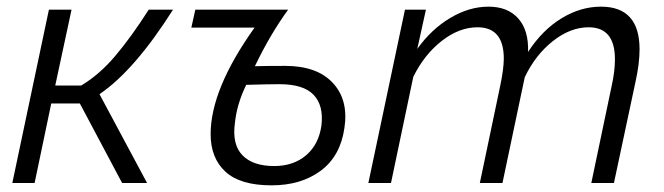

<svg xmlns="http://www.w3.org/2000/svg" viewBox="-20 -550 1996 577"><path d="M17 0 127 -521H195L146 -293H224Q278 -325 326 -381.5Q374 -438 427 -521H500Q384 -338 279 -267L422 0H347L220 -239H134L84 0Z M796 7Q702 7 657.5 -34Q613 -75 613 -147Q613 -282 745 -467H555L567 -521H846Q792 -447 746 -351Q776 -352 837 -352Q933 -352 980.5 -300.5Q1028 -249 1015 -165Q1003 -81 944 -37Q885 7 796 7ZM804 -51Q862 -51 900 -83.5Q938 -116 946 -173Q953 -233 922.5 -265Q892 -297 820 -297Q786 -297 720 -295Q692 -238 686 -181Q677 -116 708.5 -83.5Q740 -51 804 -51Z M1197 -521H1260L1234 -403Q1276 -462 1333 -496Q1390 -530 1448 -530Q1506 -530 1537.5 -494.5Q1569 -459 1567 -394Q1610 -460 1667.5 -495Q1725 -530 1786 -530Q1902 -530 1902 -402Q1902 -359 1890 -305L1825 0H1757L1818 -291Q1828 -335 1828 -372Q1828 -468 1749 -468Q1694 -468 1641.5 -426.5Q1589 -385 1557 -318L1490 0H1422L1483 -291Q1494 -343 1494 -374Q1494 -468 1415 -468Q1360 -468 1307.5 -427Q1255 -386 1222 -319L1155 0H1087Z"/></svg>

Font: Raleway-v4020
Style: Italic
Weight: 400
Italic angle: -12°
Designer: Matt McInerney, Pablo Impallari, Rodrigo Fuenzalida
Foundry: Matt McInerney, Pablo Impallari, Rodrigo Fuenzalida
Version: Version 4.020;PS 004.020;hotconv 1.0.88;makeotf.lib2.5.64775